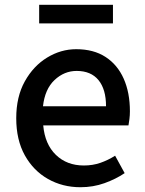

<svg xmlns="http://www.w3.org/2000/svg" viewBox="-20 -770 606 804"><path d="M317 14Q242 14 181 -20.5Q120 -55 84 -119.5Q48 -184 48 -275Q48 -365 84 -429.5Q120 -494 177.5 -529Q235 -564 299 -564Q372 -564 422 -531.5Q472 -499 498 -440.5Q524 -382 524 -304Q524 -287 522 -271.5Q520 -256 518 -245H161Q168 -166 214 -121.5Q260 -77 331 -77Q368 -77 400 -88Q432 -99 462 -118L502 -45Q465 -20 417.5 -3Q370 14 317 14ZM160 -325H424Q424 -396 392.5 -434.5Q361 -473 301 -473Q249 -473 208.5 -435Q168 -397 160 -325ZM144 -672V-750H453V-672Z"/></svg>

Font: Source Han Sans SC Medium
Style: Regular
Weight: 500
Designer: Ryoko NISHIZUKA 西塚涼子 (kana, bopomofo & ideographs); Paul D. Hunt (Latin, Greek & Cyrillic); Sandoll Communications 산돌커뮤니
Foundry: Adobe
Version: Version 2.004;hotconv 1.0.118;makeotfexe 2.5.65603